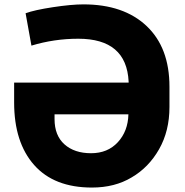

<svg xmlns="http://www.w3.org/2000/svg" viewBox="-20 -804 838 868"><path d="M43.9 -340.8V-430.7H561.5V-435.5Q551.8 -628.9 334 -628.9Q224.6 -628.9 122.1 -597.7L95.7 -744.1Q135.7 -758.8 219.2 -771.5Q302.7 -784.2 357.4 -784.2Q539.1 -784.2 642.6 -686.5Q746.1 -588.9 746.1 -412.1V-320.3Q746.1 -211.9 699.2 -129.4Q652.3 -46.9 575.2 -2Q499 43.9 395.5 43.9Q224.6 43.9 134.3 -58.1Q43.9 -160.2 43.9 -340.8ZM226.6 -265.6Q226.6 -191.4 271.5 -151.4Q316.4 -111.3 391.6 -111.3Q466.8 -111.3 512.7 -161.1Q558.6 -210.9 560.5 -287.1H226.6Z"/></svg>

Font: GenEi M Gothic v2 Heavy
Style: Regular
Weight: 800
Version: Version 2.0